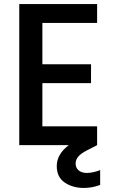

<svg xmlns="http://www.w3.org/2000/svg" viewBox="-20 -716 564 947"><path d="M474 123V196Q436 211 393 211Q339 211 299.5 184.5Q260 158 260 103Q260 45 319 0H75V-696H459V-603H189V-399H429V-306H189V-93H459V0L410 25Q379 41 366 56.5Q353 72 353 91Q353 112 368 124.5Q383 137 408 137Q438 137 474 123Z"/></svg>

Font: Poppins-Tabular Medium
Style: Regular
Weight: 500
Designer: Ninad Kale (Devanagari), Jonny Pinhorn (Latin)
Foundry: Indian Type Foundry
Version: Version 4.004